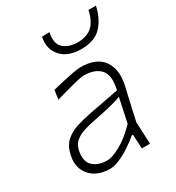

<svg xmlns="http://www.w3.org/2000/svg" viewBox="-178 -842 879 960"><g transform="rotate(-30 261.0 -362.0)"><path d="M177 9.5Q127.5 9.5 92.8 -11.2Q58 -32 43.5 -68.2Q29 -104.5 39.5 -150Q49.5 -196.5 77.5 -221.8Q105.5 -247 143.8 -259.2Q182 -271.5 223 -279.5L401.5 -313.5Q420 -392 389.5 -426.5Q359 -461 293 -461Q277.5 -461 230 -448.8Q182.5 -436.5 124.5 -419.5L132 -472Q155 -477.5 188 -485.2Q221 -493 252.2 -499Q283.5 -505 300.5 -505Q391.5 -505 428.8 -452.8Q466 -400.5 448.5 -317.5Q444 -296 437.5 -270Q431 -244 424 -211L405.5 -126.5Q407 -94.5 408.2 -65Q409.5 -35.5 411 0H364L360 -81.5H353.5Q326 -58.5 294.2 -37.8Q262.5 -17 231.8 -3.8Q201 9.5 177 9.5ZM186.5 -34Q214 -34 263.2 -61Q312.5 -88 364 -142L393.5 -281Q383.5 -276.5 367.2 -271.5Q351 -266.5 319.8 -259Q288.5 -251.5 232.5 -240.5Q197 -233.5 166.2 -224Q135.5 -214.5 114.2 -197Q93 -179.5 86.5 -148.5Q74.5 -90 103.8 -62Q133 -34 186.5 -34ZM351.5 -581Q274 -581 235.8 -624.5Q197.5 -668 211 -733L254.5 -734.5Q242 -675 270 -647.8Q298 -620.5 352.5 -619Q407.5 -620.5 437 -647.5Q466.5 -674.5 479 -733H522Q508 -666.5 469 -623.8Q430 -581 351.5 -581Z"/></g></svg>

Font: Commissioner Loud ExtraLight
Style: Italic
Weight: 200
Italic angle: -12°
Designer: Kostas Bartsokas
Foundry: Kostas Bartsokas
Version: Version 1.000; ttfautohint (v1.8.3)